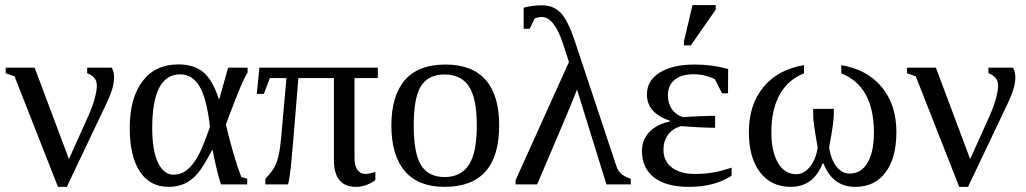

<svg xmlns="http://www.w3.org/2000/svg" viewBox="-20 -725 4036 755"><path d="M360.8 -387.7Q360.8 -409.2 348.9 -420.9Q336.9 -432.6 322.8 -437V-459H419.4Q428.7 -442.9 428.7 -420.4Q428.7 -381.3 399.9 -320.8L242.7 9.8H208L37.1 -424.8L2.4 -437V-459H116.2L251 -99.6L327.1 -268.6Q343.8 -305.7 352.3 -337.4Q360.8 -369.1 360.8 -387.7Z M952.1 -22V0H848.6Q830.6 -57.6 816.4 -133.8H813.5Q778.3 -66.9 755.9 -41.3Q733.4 -15.6 706.1 -2.9Q678.7 9.8 643.1 9.8Q569.8 9.8 530 -50.3Q490.2 -110.4 490.2 -221.2Q490.2 -339.4 540.3 -405.5Q590.3 -471.7 681.2 -471.7Q743.7 -471.7 780.3 -440.4Q816.9 -409.2 839.8 -336.9H842.8L877 -459H953.6V-439.5Q942.4 -421.9 927.2 -387.2Q912.1 -352.5 868.2 -235.8Q896 -115.7 928.7 -29.3ZM805.7 -226.1Q793 -336.4 765.1 -384.5Q737.3 -432.6 688.5 -432.6Q578.6 -432.6 578.6 -221.2Q578.6 -131.3 601.6 -84.7Q624.5 -38.1 662.6 -38.1Q691.9 -38.1 715.1 -56.6Q738.3 -75.2 757.6 -109.4Q776.9 -143.6 805.7 -226.1Z M1153.3 -418Q1128.4 -108.9 1123.3 -64.7Q1118.2 -20.5 1112.8 0H1023.4V-22Q1048.8 -48.3 1059.3 -68.1Q1069.8 -87.9 1075.9 -115.7Q1082 -143.6 1085.9 -187.5L1106.4 -418H1041L1017.6 -355.5H989.7L1000 -459H1465.8V-418H1374V-104.5Q1374 -72.8 1385.7 -56.9Q1397.5 -41 1416 -41Q1430.2 -41 1456.1 -48.8V-17.1Q1444.3 -7.3 1423.8 1.2Q1403.3 9.8 1379.9 9.8Q1293 9.8 1293 -96.2V-418Z M1942.9 -231.9Q1942.9 9.8 1728 9.8Q1624.5 9.8 1571.8 -52.2Q1519 -114.3 1519 -231.9Q1519 -348.1 1571.8 -409.7Q1624.5 -471.2 1731.9 -471.2Q1836.4 -471.2 1889.6 -410.9Q1942.9 -350.6 1942.9 -231.9ZM1855 -231.9Q1855 -337.4 1824.2 -384.8Q1793.5 -432.1 1728 -432.1Q1664.1 -432.1 1635.5 -386.7Q1606.9 -341.3 1606.9 -231.9Q1606.9 -121.1 1636 -75Q1665 -28.8 1728 -28.8Q1792.5 -28.8 1823.7 -76.7Q1855 -124.5 1855 -231.9Z M2249 -373Q2232.4 -327.1 2092.3 0H2007.3V-16.1L2217.3 -481.4L2195.3 -548.8Q2160.2 -658.2 2110.4 -658.2Q2096.7 -658.2 2082.5 -652.3L2063 -611.8H2039.1V-694.8Q2072.8 -704.1 2111.3 -704.1Q2156.7 -704.1 2185.1 -674.3Q2213.4 -644.5 2240.7 -562.5L2403.8 -71.8Q2411.6 -48.3 2427.7 -37.6Q2443.8 -26.9 2460.4 -22V0H2364.7Z M2856.9 -34.2Q2790 9.8 2689 9.8Q2599.6 9.8 2552 -27.1Q2504.4 -64 2504.4 -131.3Q2504.4 -175.8 2533.9 -206.3Q2563.5 -236.8 2613.8 -247.1V-250.5Q2523.9 -280.3 2523.9 -354Q2523.9 -408.7 2574.7 -439.9Q2625.5 -471.2 2711.9 -471.2Q2781.2 -471.2 2843.3 -453.6L2842.8 -357.9H2819.3L2791.5 -413.1Q2778.3 -420.9 2754.6 -427Q2731 -433.1 2708.5 -433.1Q2659.7 -433.1 2633.1 -411.4Q2606.4 -389.6 2606.4 -350.6Q2606.4 -317.4 2622.8 -294.7Q2639.2 -272 2666.5 -264.2Q2686 -266.1 2724.9 -267.8Q2763.7 -269.5 2776.4 -269.5H2792V-222.7H2776.4Q2743.2 -222.7 2657.7 -229Q2624 -219.2 2606.4 -194.6Q2588.9 -169.9 2588.9 -135.7Q2588.9 -91.8 2621.8 -66.4Q2654.8 -41 2712.9 -41Q2746.6 -41 2779.3 -45.9Q2812 -50.8 2856.9 -65.9ZM2669.4 -546.4V-562.5L2703.1 -705.1H2794.4V-687L2696.3 -546.4Z M3416.5 -204.1Q3416.5 -385.7 3288.1 -436.5V-468.8Q3390.6 -451.7 3447.8 -382.1Q3504.9 -312.5 3504.9 -205.6Q3504.9 -104.5 3462.4 -47.4Q3419.9 9.8 3343.3 9.8Q3253.9 9.8 3218.3 -82H3214.4Q3178.7 9.8 3088.9 9.8Q3012.7 9.8 2968.8 -47.4Q2924.8 -104.5 2924.8 -205.6Q2924.8 -313.5 2982.2 -382.8Q3039.6 -452.1 3141.6 -468.8V-436.5Q3079.1 -412.1 3046.1 -353.3Q3013.2 -294.4 3013.2 -204.1Q3013.2 -128.9 3039.3 -84.5Q3065.4 -40 3111.3 -40Q3140.6 -40 3164.3 -68.4Q3188 -96.7 3195.3 -144.5L3190.9 -170.9Q3177.7 -245.6 3177.7 -271.5V-296.9H3258.8V-271.5Q3258.8 -244.6 3240.2 -144.5Q3248.5 -95.7 3270 -69.1Q3291.5 -42.5 3320.8 -42.5Q3366.7 -42.5 3391.6 -85.2Q3416.5 -127.9 3416.5 -204.1Z M3904.8 -387.7Q3904.8 -409.2 3892.8 -420.9Q3880.9 -432.6 3866.7 -437V-459H3963.4Q3972.7 -442.9 3972.7 -420.4Q3972.7 -381.3 3943.8 -320.8L3786.6 9.8H3752L3581.1 -424.8L3546.4 -437V-459H3660.2L3794.9 -99.6L3871.1 -268.6Q3887.7 -305.7 3896.2 -337.4Q3904.8 -369.1 3904.8 -387.7Z"/></svg>

Font: Times New Roman
Style: Regular
Weight: 400
Designer: Steve Matteson
Foundry: Ascender Corporation
Version: Version 2.00.3